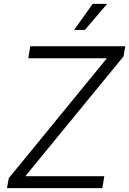

<svg xmlns="http://www.w3.org/2000/svg" viewBox="-20 -965 663 985"><path d="M16.1 0 24.9 -50.8 528.3 -666H125L135.3 -727.5H622.6L613.8 -675.8L109.9 -61H515.1L504.9 0ZM360.4 -811.5 455.6 -945.3H529.8L415.5 -811.5Z"/></svg>

Font: Inter 20pt Light
Style: Italic
Weight: 300
Italic angle: -9.3988°
Version: Version 4.001;git-66647c0bb